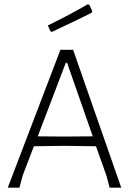

<svg xmlns="http://www.w3.org/2000/svg" viewBox="-20 -870 607 890"><path d="M386 -850 394 -848 408 -818 405 -811Q361 -788 220 -722L213 -726L202 -752Q310 -805 386 -850ZM319 -639 542 0H488L474 -54L425 -192L274 -194L137 -192L85 -56L70 0H16L260 -639ZM285 -579 155 -238 280 -237 410 -238 291 -579Z"/></svg>

Font: Alegreya Sans SC Light
Style: Regular
Weight: 300
Designer: Juan Pablo del Peral
Foundry: Huerta Tipografica
Version: Version 2.007